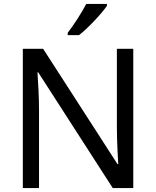

<svg xmlns="http://www.w3.org/2000/svg" viewBox="-20 -964 800 984"><path d="M528 -934V-944H422C399 -899 356 -833 327 -796V-784H385C432 -820 503 -897 528 -934ZM663 0V-714H579V-311C579 -246 584 -155 586 -123H582L201 -714H97V0H180V-399C180 -472 175 -546 172 -593H176L558 0Z"/></svg>

Font: Noto Sans Newa
Style: Regular
Weight: 400
Designer: Monotype Design Team
Foundry: Monotype Imaging Inc.
Version: Version 2.007